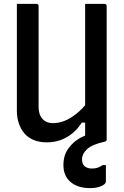

<svg xmlns="http://www.w3.org/2000/svg" viewBox="-20 -720 640 990"><path d="M530 0Q513 0 496.5 0Q480 0 463 0Q446 0 429 0Q428 0 426 -0.5Q424 -1 423 -2Q422 -3 421 -4Q420 -5 419.5 -7Q419 -9 419 -11Q419 -97 419 -183Q419 -269 419 -355.5Q419 -442 419 -528Q419 -614 419 -700Q436 -700 452.5 -700Q469 -700 486 -700Q503 -700 519 -700Q523 -700 525 -698.5Q527 -697 528.5 -695Q530 -693 530 -689Q530 -617 530 -543.5Q530 -470 530 -397Q530 -324 530 -251Q530 -178 530 -106Q530 -78 530 -51Q530 -24 530 0ZM221 14Q183 14 154 2Q125 -10 106 -32Q87 -54 77 -84Q67 -114 67 -150Q67 -225 67 -300Q67 -375 67 -450.5Q67 -526 67 -601Q67 -626 67 -650.5Q67 -675 67 -700Q93 -700 118 -700Q143 -700 168 -700Q172 -700 174 -698.5Q176 -697 177.5 -695Q179 -693 179 -689Q179 -604 179 -516Q179 -428 179 -340.5Q179 -253 179 -168Q179 -129 199 -107Q219 -85 253 -85Q282 -85 312 -96.5Q342 -108 374.5 -134Q407 -160 440 -203V-88H402Q380 -54 352 -31.5Q324 -9 291.5 2.5Q259 14 221 14ZM472 -34Q482 -34 495.5 -27Q509 -20 530 0Q530 3 528 6Q526 9 518 11Q455 25 429 49Q403 73 403 102Q403 126 417 137.5Q431 149 454 149Q471 149 484 144.5Q497 140 510 131H526Q526 139 526 149Q526 159 526 174Q526 189 526 216Q526 229 502.5 239.5Q479 250 445 250Q381 250 344 218.5Q307 187 307 131Q307 81 332.5 45.5Q358 10 395.5 -10Q433 -30 472 -34Z"/></svg>

Font: Recursive Monospace Medium
Style: Regular
Weight: 500
Version: Version 1.047